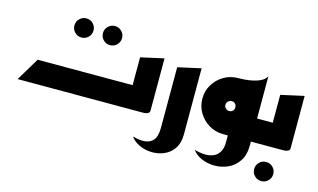

<svg xmlns="http://www.w3.org/2000/svg" viewBox="-81 -681 1861 1125"><g transform="rotate(15 850.0 -119.0)"><path d="M496 -332Q472 -332 455 -349Q438 -366 438 -390Q438 -414 455 -431Q472 -448 496 -448Q520 -448 537 -431Q554 -414 554 -390Q554 -366 537 -349Q520 -332 496 -332ZM323 -332Q299 -332 282 -349Q265 -366 265 -390Q265 -414 282 -431Q299 -448 323 -448Q347 -448 364 -431Q381 -414 381 -390Q381 -366 364 -349Q347 -332 323 -332Z M25 0 109 -140H685V0ZM605 0V-140H685V-309L825 -340V-23Q825 -11 815 -6Q805 -1 795 -0.5Q785 0 785 0Z M765 150Q809 162 837.5 159Q866 156 882 142Q898 128 904 106.5Q910 85 910 60V-309L1050 -340V60Q1050 113 1027.5 146.5Q1005 180 969 195.5Q933 211 893.5 210Q854 209 819.5 193.5Q785 178 765 150Z M1268 0 1298 -140H1495V0ZM1135 132Q1192 147 1225.5 140.5Q1259 134 1275 116Q1291 98 1295.5 79.5Q1300 61 1300 52V-128L1440 -170V22Q1440 81.2 1415 118.6Q1390 156 1351.5 173.5Q1313 191 1270.5 191Q1228 191 1191.5 175.5Q1155 160 1135 132ZM1440 -170 1271 -340Q1284 -340 1308 -341.5Q1332 -343 1358.5 -348.5Q1385 -354 1407.5 -365.5Q1430 -377 1440 -396ZM1271.3 0Q1224.5 0 1185.8 -23Q1147 -46 1123.5 -84.8Q1100 -123.6 1100 -169.8Q1100 -217 1123.5 -255.7Q1147 -294.4 1186 -317.2Q1225 -340 1271.5 -340Q1318 -340 1356 -317Q1394 -294 1417 -255.7Q1440 -217.3 1440 -170Q1440 -123 1417 -84.5Q1394 -46 1356 -23Q1318 0 1271.3 0ZM1271 -140Q1284 -140 1292 -148.7Q1300 -157.4 1300 -170Q1300 -182.6 1292 -191.3Q1284 -200 1271 -200Q1258 -200 1249 -191.3Q1240 -182.6 1240 -170Q1240 -157.4 1249 -148.7Q1258 -140 1271 -140Z M1558 208Q1534 208 1517 191Q1500 174 1500 150Q1500 126 1517 109Q1534 92 1558 92Q1582 92 1599 109Q1616 126 1616 150Q1616 174 1599 191Q1582 208 1558 208Z M1455 0V-140H1535V-309L1675 -340V-23Q1675 -11 1665 -6Q1655 -1 1645 -0.5Q1635 0 1635 0Z"/></g></svg>

Font: Reem Kufi Fun
Style: Regular
Weight: 400
Designer: Khaled Hosny
Version: Version 1.005